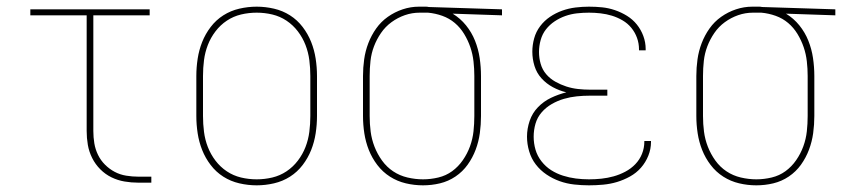

<svg xmlns="http://www.w3.org/2000/svg" viewBox="-20 -548 2540 576"><path d="M395 0Q374 0 353.5 -3.5Q333 -7 314.5 -16Q296 -25 281 -40Q266 -55 256.5 -74Q247 -93 243.5 -113.5Q240 -134 240 -155V-502H71V-520H429V-502H260V-155Q260 -136 263 -118Q266 -100 274 -83.5Q282 -67 295 -54Q308 -41 324 -32.5Q340 -24 358.5 -21Q377 -18 395 -18H434V0Z M750 8Q724 8 698 2Q672 -4 650 -18Q628 -32 612 -53Q596 -74 586.5 -98Q577 -122 573 -148Q569 -174 569 -200V-320Q569 -346 573 -372Q577 -398 586.5 -422Q596 -446 612 -467Q628 -488 650 -502Q672 -516 698 -522Q724 -528 750 -528Q776 -528 802 -522Q828 -516 850 -502Q872 -488 888 -467Q904 -446 913.5 -422Q923 -398 927 -372Q931 -346 931 -320V-200Q931 -174 927 -148Q923 -122 913.5 -98Q904 -74 888 -53Q872 -32 850 -18Q828 -4 802 2Q776 8 750 8ZM750 -10Q774 -10 797 -15.5Q820 -21 839.5 -34Q859 -47 873.5 -66Q888 -85 896.5 -107Q905 -129 908 -152.5Q911 -176 911 -200V-320Q911 -344 908 -367.5Q905 -391 896.5 -413Q888 -435 873.5 -454Q859 -473 839.5 -486Q820 -499 797 -504.5Q774 -510 750 -510Q726 -510 703 -504.5Q680 -499 660.5 -486Q641 -473 626.5 -454Q612 -435 603.5 -413Q595 -391 592 -367.5Q589 -344 589 -320V-200Q589 -176 592 -152.5Q595 -129 603.5 -107Q612 -85 626.5 -66Q641 -47 660.5 -34Q680 -21 703 -15.5Q726 -10 750 -10Z M1249 8Q1223 8 1197.5 2Q1172 -4 1150 -18Q1128 -32 1112 -53Q1096 -74 1086.5 -98Q1077 -122 1073 -148Q1069 -174 1069 -200V-320Q1069 -345 1072.5 -370Q1076 -395 1085 -418.5Q1094 -442 1108.5 -462.5Q1123 -483 1143.5 -497.5Q1164 -512 1188 -520Q1212 -528 1237 -528H1250Q1254 -528 1258 -528Q1262 -528 1266 -527L1486 -520V-502L1338 -507Q1361 -493 1378 -472Q1395 -451 1405 -426Q1415 -401 1419 -374Q1423 -347 1423 -320V-200Q1423 -174 1419.5 -148.5Q1416 -123 1407 -99Q1398 -75 1383 -54Q1368 -33 1346.5 -18.5Q1325 -4 1300 2Q1275 8 1249 8ZM1249 -10Q1272 -10 1295 -15.5Q1318 -21 1336.5 -34.5Q1355 -48 1368.5 -67.5Q1382 -87 1390 -109Q1398 -131 1400.5 -154Q1403 -177 1403 -200V-320Q1403 -342 1400.5 -364Q1398 -386 1391 -406.5Q1384 -427 1372.5 -446Q1361 -465 1344.5 -479Q1328 -493 1307 -500.5Q1286 -508 1264 -510H1239Q1216 -510 1194.5 -502.5Q1173 -495 1154.5 -481.5Q1136 -468 1123 -449Q1110 -430 1102 -409Q1094 -388 1091.5 -365.5Q1089 -343 1089 -320V-200Q1089 -176 1092 -153Q1095 -130 1103.5 -108Q1112 -86 1126 -66.5Q1140 -47 1159.5 -34Q1179 -21 1202.5 -15.5Q1226 -10 1249 -10Z M1747 8Q1725 8 1702.5 5.5Q1680 3 1659 -4.5Q1638 -12 1619.5 -24.5Q1601 -37 1587.5 -54.5Q1574 -72 1567.5 -94Q1561 -116 1561 -138Q1561 -162 1569 -185.5Q1577 -209 1594 -226.5Q1611 -244 1633 -254.5Q1655 -265 1679 -271Q1658 -276 1638.5 -286.5Q1619 -297 1604.5 -313Q1590 -329 1583.5 -350Q1577 -371 1577 -393Q1577 -413 1582.5 -433Q1588 -453 1600.5 -469.5Q1613 -486 1630 -497.5Q1647 -509 1666.5 -516Q1686 -523 1706.5 -525.5Q1727 -528 1747 -528Q1767 -528 1786.5 -526Q1806 -524 1825 -517.5Q1844 -511 1861 -500.5Q1878 -490 1890.5 -474.5Q1903 -459 1910 -440Q1917 -421 1917 -401V-397H1897V-400Q1897 -418 1891 -434.5Q1885 -451 1874 -464.5Q1863 -478 1847.5 -487Q1832 -496 1815.5 -501Q1799 -506 1781.5 -508Q1764 -510 1747 -510Q1729 -510 1711 -508Q1693 -506 1676 -500Q1659 -494 1644 -484Q1629 -474 1618 -460Q1607 -446 1602 -428Q1597 -410 1597 -392Q1597 -374 1602 -356.5Q1607 -339 1618.5 -325.5Q1630 -312 1646 -303Q1662 -294 1679 -288.5Q1696 -283 1714 -281Q1732 -279 1750 -279H1802V-261H1750Q1730 -261 1710.5 -259Q1691 -257 1672 -251.5Q1653 -246 1635.5 -236Q1618 -226 1605 -211Q1592 -196 1586.5 -177Q1581 -158 1581 -138Q1581 -118 1586.5 -99Q1592 -80 1604.5 -64Q1617 -48 1633.5 -37.5Q1650 -27 1669 -21Q1688 -15 1707.5 -12.5Q1727 -10 1747 -10Q1766 -10 1784.5 -12Q1803 -14 1821 -19Q1839 -24 1856 -33Q1873 -42 1886 -55.5Q1899 -69 1906 -86.5Q1913 -104 1913 -123V-125H1933V-122Q1933 -101 1925 -81Q1917 -61 1903 -45Q1889 -29 1870 -18.5Q1851 -8 1831 -2Q1811 4 1789.5 6Q1768 8 1747 8Z M2249 8Q2223 8 2197.5 2Q2172 -4 2150 -18Q2128 -32 2112 -53Q2096 -74 2086.5 -98Q2077 -122 2073 -148Q2069 -174 2069 -200V-320Q2069 -345 2072.5 -370Q2076 -395 2085 -418.5Q2094 -442 2108.5 -462.5Q2123 -483 2143.5 -497.5Q2164 -512 2188 -520Q2212 -528 2237 -528H2250Q2254 -528 2258 -528Q2262 -528 2266 -527L2486 -520V-502L2338 -507Q2361 -493 2378 -472Q2395 -451 2405 -426Q2415 -401 2419 -374Q2423 -347 2423 -320V-200Q2423 -174 2419.5 -148.5Q2416 -123 2407 -99Q2398 -75 2383 -54Q2368 -33 2346.5 -18.5Q2325 -4 2300 2Q2275 8 2249 8ZM2249 -10Q2272 -10 2295 -15.5Q2318 -21 2336.5 -34.5Q2355 -48 2368.5 -67.5Q2382 -87 2390 -109Q2398 -131 2400.5 -154Q2403 -177 2403 -200V-320Q2403 -342 2400.5 -364Q2398 -386 2391 -406.5Q2384 -427 2372.5 -446Q2361 -465 2344.5 -479Q2328 -493 2307 -500.5Q2286 -508 2264 -510H2239Q2216 -510 2194.5 -502.5Q2173 -495 2154.5 -481.5Q2136 -468 2123 -449Q2110 -430 2102 -409Q2094 -388 2091.5 -365.5Q2089 -343 2089 -320V-200Q2089 -176 2092 -153Q2095 -130 2103.5 -108Q2112 -86 2126 -66.5Q2140 -47 2159.5 -34Q2179 -21 2202.5 -15.5Q2226 -10 2249 -10Z"/></svg>

Font: Iosevka Curly Slab Thin
Style: Regular
Weight: 100
Monospace: yes
Designer: Belleve Invis
Foundry: Belleve Invis
Version: Version 22.1.2; ttfautohint (v1.8.4)